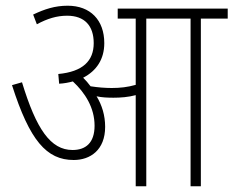

<svg xmlns="http://www.w3.org/2000/svg" viewBox="-20 -652 817 672"><path d="M348 -208C348 -248 337 -284 318 -315C335 -311 357 -310 377 -310C402 -310 429 -312 455 -319V0H492V-587H647V0H683V-587H777V-622H392V-587H455V-355C427 -347 400 -344 371 -344C348 -344 323 -346 297 -350C289 -361 280 -371 271 -380C318 -404 345 -445 345 -501C345 -582 296 -632 217 -632C172 -632 136 -620 96 -601L109 -567C146 -587 179 -597 215 -597C276 -597 308 -562 308 -501C308 -439 270 -401 184 -393L187 -359C205 -360 220 -363 235 -367C278 -327 311 -275 311 -212C311 -152 280 -127 234 -127C157 -127 107 -200 57 -364L22 -354C84 -160 143 -92 238 -92C296 -92 348 -127 348 -208Z"/></svg>

Font: Noto Sans Condensed ExtraLight
Style: Regular
Weight: 200
Width: 3
Designer: Monotype Design Team
Foundry: Monotype Imaging Inc.
Version: Version 2.013